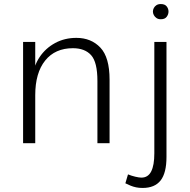

<svg xmlns="http://www.w3.org/2000/svg" viewBox="-20 -707 936 948"><path d="M461 -307Q461 -400 430 -434.5Q399 -469 340 -469Q252 -469 203 -408Q154 -347 154 -237L145 -277L142 -327Q146 -381 175.5 -425Q205 -469 252 -494.5Q299 -520 357 -520Q430 -520 475.5 -472Q521 -424 521 -314V0H461ZM94 -500H154V0H94ZM612 154Q629 161 648 165.5Q667 170 678 170Q711 170 726.5 139.5Q742 109 742 50V-500H802V68Q802 147 773 184Q744 221 684 221Q666 221 652 218Q638 215 625.5 210Q613 205 599 198ZM735 -650Q735 -659 739.5 -667.5Q744 -676 752.5 -681.5Q761 -687 774 -687Q794 -687 803 -675.5Q812 -664 812 -650Q812 -636 803 -624Q794 -612 774 -612Q761 -612 752.5 -618Q744 -624 739.5 -632.5Q735 -641 735 -650Z"/></svg>

Font: Moderustic Light
Style: Regular
Weight: 300
Designer: Tural Alisoy
Foundry: TAFT Foundry
Version: Version 2.120